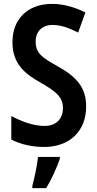

<svg xmlns="http://www.w3.org/2000/svg" viewBox="-20 -810 499 985"><path d="M422 -264C422 -363 370 -418 274 -471C195 -515 163 -537 163 -597C163 -647 195 -682 249 -682C290 -682 329 -669 381 -643L418 -746C359 -775 304 -790 247 -790C121 -790 43 -711 44 -592C44 -471 124 -423 190 -385C263 -343 303 -314 303 -256C303 -205 273 -164 208 -164C152 -164 92 -186 38 -215V-94C88 -68 149 -56 206 -56C335 -56 422 -135 422 -264ZM287 5V-5H175C171 37 156 107 146 143V155H217C245 109 271 51 287 5Z"/></svg>

Font: Noto Sans Malayalam UI Condensed SemiBold
Style: Regular
Weight: 600
Width: 3
Designer: Jelle Bosma - Monotype Design Team
Foundry: Monotype Imaging Inc.
Version: Version 2.104